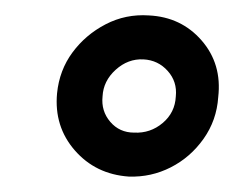

<svg xmlns="http://www.w3.org/2000/svg" viewBox="-20 -692 325 249"><path d="M54 -571Q57 -601 74 -624Q91 -647 117 -660.5Q143 -674 173 -672Q215 -670 241.5 -639.5Q268 -609 263 -566Q261 -536 244 -512Q227 -488 201.5 -475Q176 -462 147 -463Q104 -466 77 -497Q50 -528 54 -571ZM154 -520Q175 -519 191 -532.5Q207 -546 208 -567Q210 -586 197.5 -600Q185 -614 166 -615Q146 -616 130 -601.5Q114 -587 113 -567Q111 -548 123 -534Q135 -520 154 -520Z"/></svg>

Font: Josefin Sans Medium
Style: Italic
Weight: 500
Italic angle: -7°
Designer: Santiago Orozco
Foundry: Typemade
Version: Version 2.000